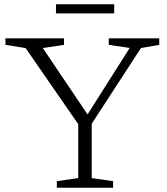

<svg xmlns="http://www.w3.org/2000/svg" viewBox="-20 -877 779 897"><path d="M99.5 -652.5 5.5 -667.5V-698H279V-667.5L180 -652.5L398 -329H380.5L586 -653L488 -667.5V-698H724V-667.5L638.5 -652.5L408.5 -299V-45L508.5 -30.5V0H245.5V-30.5L345.5 -45V-297ZM241.5 -814.5V-857H513.5V-814.5Z"/></svg>

Font: Newsreader 9pt Light
Style: Regular
Weight: 300
Designer: Hugues Gentile
Foundry: Production Type
Version: Version 1.003